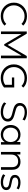

<svg xmlns="http://www.w3.org/2000/svg" viewBox="2208 -2954 752 5208"><g transform="rotate(90 2584.0 -350.0)"><path d="M52 -350Q50 -425 78.5 -491Q107 -557 156.5 -605Q206 -653 273.5 -680Q341 -707 419 -706Q497 -706 563 -680.5Q629 -655 675 -604L628 -557Q545 -640 421 -640Q359 -641 304.5 -618.5Q250 -596 210 -557Q170 -518 147 -464.5Q124 -411 125 -350Q124 -289 147 -235.5Q170 -182 210 -143Q250 -104 304.5 -81.5Q359 -59 421 -60Q547 -60 628 -144L675 -97Q629 -46 562.5 -20Q496 6 418 6Q340 8 273 -19.5Q206 -47 156.5 -95Q107 -143 79 -209Q51 -275 52 -350Z M1560 -700V0H1489V-553H1485L1214 -89H1179L908 -550H904V0H833V-700H894L1196 -185H1200L1499 -700Z M2081 -360H2352V-83Q2303 -40 2236.5 -17Q2170 6 2095 6Q2017 8 1949 -19.5Q1881 -47 1831 -95Q1781 -143 1753 -209Q1725 -275 1726 -350Q1725 -425 1753 -491Q1781 -557 1831 -605Q1881 -653 1949 -680Q2017 -707 2096 -706Q2177 -706 2243.5 -681Q2310 -656 2356 -605L2310 -558Q2228 -640 2099 -640Q2036 -641 1980.5 -619Q1925 -597 1884.5 -557.5Q1844 -518 1821 -464.5Q1798 -411 1799 -350Q1799 -288 1821.5 -235Q1844 -182 1884 -143Q1924 -104 1979 -82Q2034 -60 2098 -60Q2206 -60 2281 -114V-297H2081Z M2756 -85 2785 -142Q2804 -123 2830 -107.5Q2856 -92 2886 -80.5Q2916 -69 2949.5 -63Q2983 -57 3016 -57Q3110 -57 3157 -91.5Q3204 -126 3204 -181Q3204 -222 3178 -248Q3166 -260 3151 -269.5Q3136 -279 3116.5 -286.5Q3097 -294 3071.5 -301Q3046 -308 3013 -316Q2973 -326 2941.5 -335.5Q2910 -345 2887 -354Q2863 -363 2842.5 -377Q2822 -391 2806.5 -410.5Q2791 -430 2782 -455.5Q2773 -481 2773 -514Q2773 -553 2789 -588Q2805 -623 2837 -649.5Q2869 -676 2917.5 -691Q2966 -706 3031 -706Q3091 -706 3148.5 -689.5Q3206 -673 3248 -644L3223 -585Q3178 -614 3128.5 -628.5Q3079 -643 3031 -643Q2938 -643 2892 -608Q2846 -573 2846 -516Q2846 -473 2871 -448Q2897 -423 2935.5 -409.5Q2974 -396 3039 -380Q3077 -370 3108.5 -361Q3140 -352 3163 -342Q3211 -324 3244 -286.5Q3277 -249 3277 -185Q3277 -145 3260.5 -110.5Q3244 -76 3211.5 -50Q3179 -24 3130 -9Q3081 6 3016 6Q2937 6 2866 -19Q2795 -45 2756 -85Z M3903 -526V0H3835V-104Q3803 -51 3750.5 -23Q3698 5 3632 5Q3558 5 3498 -29Q3438 -63 3404 -124Q3370 -185 3370 -263Q3370 -341 3404 -402Q3438 -463 3498 -496.5Q3558 -530 3632 -530Q3696 -530 3747.5 -503.5Q3799 -477 3832 -426V-526ZM3833 -263Q3833 -323 3807.5 -370Q3782 -417 3737.5 -442.5Q3693 -468 3638 -468Q3582 -468 3537.5 -442.5Q3493 -417 3467.5 -370Q3442 -323 3442 -263Q3442 -203 3467.5 -156Q3493 -109 3537.5 -83.5Q3582 -58 3638 -58Q3693 -58 3737.5 -83.5Q3782 -109 3807.5 -156Q3833 -203 3833 -263Z M4585 -305V0H4514V-298Q4514 -380 4473 -423Q4432 -466 4356 -466Q4271 -466 4221.5 -416Q4172 -366 4172 -276V0H4101V-526H4169V-429Q4198 -477 4249 -503.5Q4300 -530 4369 -530Q4469 -530 4527 -473Q4585 -416 4585 -305Z M4705 -60 4737 -116Q4770 -90 4820 -73.5Q4870 -57 4924 -57Q4996 -57 5030.5 -79Q5065 -101 5065 -143Q5063 -165 5053 -179.5Q5043 -194 5025 -203Q5007 -212 4981 -218Q4955 -224 4921 -230Q4858 -242 4818 -254Q4779 -267 4751.5 -296.5Q4724 -326 4724 -380Q4724 -413 4738 -440.5Q4752 -468 4779 -488Q4806 -508 4844.5 -519Q4883 -530 4932 -530Q4983 -530 5034 -516.5Q5085 -503 5118 -481L5087 -424Q5022 -469 4932 -469Q4863 -469 4829 -445Q4795 -421 4795 -382Q4797 -358 4807 -343Q4817 -328 4835 -318.5Q4853 -309 4880 -302.5Q4907 -296 4943 -290Q5007 -278 5044 -266Q5082 -254 5109 -225Q5136 -196 5136 -145Q5136 -76 5079 -35.5Q5022 5 4919 5Q4855 5 4796.5 -13.5Q4738 -32 4705 -60Z"/></g></svg>

Font: CMG Sans
Style: Regular
Weight: 400
Designer: Julieta Ulanovsky
Foundry: Julieta Ulanovsky
Version: Version 7.200